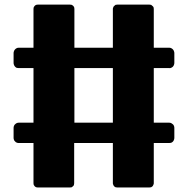

<svg xmlns="http://www.w3.org/2000/svg" viewBox="-20 -829 830 848"><path d="M726.6 -528.3Q704.1 -528.3 659.2 -528.3Q659.2 -447.3 659.2 -287.1Q681.6 -287.1 727.5 -287.1Q732.4 -287.1 736.3 -285.2Q740.2 -283.2 743.2 -280.3Q747.1 -277.3 748 -273.4Q750 -269.5 750 -264.6Q750 -249 750 -219.7Q750 -214.8 748 -210.9Q747.1 -207 743.2 -203.1Q740.2 -200.2 735.4 -198.2Q731.4 -197.3 726.6 -197.3Q704.1 -197.3 659.2 -197.3Q659.2 -195.3 659.2 -192.4Q659.2 -190.4 659.2 -188.5Q659.2 -146.5 659.2 -103.5Q659.2 -61.5 659.2 -19.5Q659.2 -15.6 657.2 -12.7Q656.2 -8.8 653.3 -5.9Q650.4 -3.9 647.5 -2Q643.6 -1 639.6 -1Q638.7 -1 636.7 -1Q634.8 -1 632.8 -1Q599.6 -1 565.4 -1Q531.2 -1 498 -1Q494.1 -1 490.2 -2Q487.3 -3.9 484.4 -5.9Q481.4 -8.8 480.5 -12.7Q478.5 -15.6 478.5 -19.5Q478.5 -79.1 478.5 -197.3Q421.9 -197.3 307.6 -197.3Q307.6 -195.3 307.6 -192.4Q307.6 -190.4 307.6 -188.5Q307.6 -146.5 307.6 -103.5Q307.6 -61.5 307.6 -19.5Q307.6 -15.6 306.6 -12.7Q305.7 -8.8 302.7 -6.8Q299.8 -3.9 296.9 -2Q293 -1 289.1 -1Q287.1 -1 285.2 -1Q284.2 -1 282.2 -1Q248 -1 213.9 -1Q180.7 -1 146.5 -1Q142.6 -1 139.6 -2Q135.7 -3.9 132.8 -6.8Q130.9 -8.8 128.9 -12.7Q127.9 -15.6 127.9 -19.5Q127.9 -79.1 127.9 -197.3Q105.5 -197.3 62.5 -197.3Q57.6 -197.3 53.7 -199.2Q49.8 -200.2 46.9 -204.1Q43 -207 42 -210.9Q40 -214.8 40 -219.7Q40 -234.4 40 -264.6Q40 -269.5 42 -273.4Q43 -277.3 46.9 -280.3Q49.8 -283.2 53.7 -285.2Q57.6 -287.1 62.5 -287.1Q84 -287.1 127.9 -287.1Q127.9 -367.2 127.9 -528.3Q105.5 -528.3 62.5 -528.3Q57.6 -528.3 53.7 -529.3Q49.8 -531.2 46.9 -534.2Q43 -538.1 42 -542Q40 -545.9 40 -550.8Q40 -565.4 40 -594.7Q40 -599.6 42 -603.5Q43 -607.4 46.9 -611.3Q49.8 -614.3 53.7 -616.2Q57.6 -618.2 62.5 -618.2Q84 -618.2 127.9 -618.2Q127.9 -620.1 127.9 -622.1Q127.9 -624 127.9 -626Q127.9 -667 127.9 -708Q127.9 -749 127.9 -790Q127.9 -793.9 128.9 -796.9Q130.9 -800.8 132.8 -802.7Q135.7 -805.7 139.6 -807.6Q142.6 -808.6 146.5 -808.6Q148.4 -808.6 150.4 -808.6Q152.3 -808.6 153.3 -808.6Q187.5 -808.6 221.7 -808.6Q254.9 -808.6 289.1 -808.6Q293 -808.6 296.9 -807.6Q299.8 -805.7 302.7 -803.7Q305.7 -800.8 307.6 -796.9Q308.6 -793.9 308.6 -790Q308.6 -732.4 308.6 -618.2Q365.2 -618.2 478.5 -618.2Q478.5 -620.1 478.5 -622.1Q478.5 -624 478.5 -626Q478.5 -667 478.5 -708Q478.5 -749 478.5 -790Q478.5 -793.9 480.5 -796.9Q481.4 -800.8 484.4 -802.7Q487.3 -805.7 490.2 -807.6Q494.1 -808.6 498 -808.6Q499 -808.6 501 -808.6Q502.9 -808.6 504.9 -808.6Q538.1 -808.6 572.3 -808.6Q606.4 -808.6 639.6 -808.6Q643.6 -808.6 647.5 -807.6Q650.4 -805.7 653.3 -802.7Q656.2 -800.8 658.2 -796.9Q659.2 -793.9 659.2 -790Q659.2 -732.4 659.2 -618.2Q681.6 -618.2 727.5 -618.2Q732.4 -618.2 736.3 -616.2Q740.2 -614.3 743.2 -611.3Q747.1 -607.4 748 -603.5Q750 -599.6 750 -594.7Q750 -580.1 750 -550.8Q750 -545.9 748 -542Q747.1 -538.1 743.2 -534.2Q740.2 -531.2 735.4 -529.3Q731.4 -527.3 726.6 -528.3ZM478.5 -287.1Q478.5 -367.2 478.5 -528.3Q421.9 -528.3 308.6 -528.3Q308.6 -447.3 308.6 -287.1Q310.5 -287.1 313.5 -287.1Q315.4 -287.1 317.4 -287.1Q357.4 -287.1 398.4 -287.1Q438.5 -287.1 478.5 -287.1Z"/></svg>

Font: pil love
Style: regular
Weight: 400
Designer: pierpaolo belleggia, riccardo antolini, manuela ilari
Foundry: pil communication
Version: Version 1.2